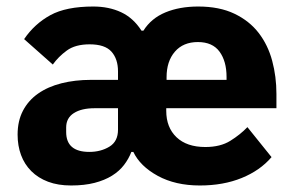

<svg xmlns="http://www.w3.org/2000/svg" viewBox="-20 -557 904 589"><path d="M270 -225Q230 -225 206.5 -210Q183 -195 183 -166V-152Q183 -91 254 -91Q289 -91 315.5 -107Q342 -123 342 -159V-225ZM675 -312V-321Q675 -369 653.5 -398.5Q632 -428 587 -428Q542 -428 516.5 -398.5Q491 -369 491 -320V-312ZM610 -106Q656 -106 686.5 -125Q717 -144 739 -167L813 -75Q778 -34 721.5 -11Q665 12 593 12Q518 12 464 -17.5Q410 -47 389 -91H383Q375 -70 360.5 -51Q346 -32 323.5 -18Q301 -4 270 4Q239 12 198 12Q158 12 127.5 0.5Q97 -11 76 -32Q55 -53 44.5 -81.5Q34 -110 34 -144Q34 -186 50.5 -217.5Q67 -249 97 -270Q127 -291 168.5 -301.5Q210 -312 259 -312H342V-338Q342 -376 322 -398.5Q302 -421 255 -421Q211 -421 185 -402Q159 -383 142 -359L54 -437Q86 -484 134.5 -510.5Q183 -537 266 -537Q314 -537 351.5 -519.5Q389 -502 414 -463H420Q444 -501 487.5 -519Q531 -537 588 -537Q653 -537 699 -515Q745 -493 773.5 -456Q802 -419 815 -370.5Q828 -322 828 -269V-225H490V-217Q490 -166 521.5 -136Q553 -106 610 -106Z"/></svg>

Font: IBM Plex Thai
Style: Bold
Weight: 700
Designer: Mike Abbink, Paul van der Laan, Pieter van Rosmalen, Ben Mitchell, Mark Frömberg
Foundry: Bold Monday
Version: Version 1.0